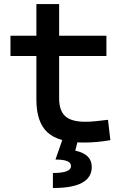

<svg xmlns="http://www.w3.org/2000/svg" viewBox="-20 -694 626 948"><path d="M391.6 9.8Q269 9.8 214.4 -40.5Q159.7 -90.8 159.7 -201.7V-283.2H272V-208.5Q272 -147.9 302 -120.4Q332 -92.8 401.4 -92.8Q425.3 -92.8 452.1 -95.5Q479 -98.1 513.2 -102.5L524.9 -2Q491.2 3.9 459.5 6.8Q427.7 9.8 391.6 9.8ZM159.7 -246.6V-673.8H272V-246.6ZM31.7 -417.5V-517.6H505.4V-417.5ZM241.2 234.4V160.2Q286.1 160.2 308.3 151.6Q330.6 143.1 330.6 126Q330.6 109.4 311.8 101.6Q293 93.8 253.9 93.8L287.6 -2.9L363.8 2.4L351.6 49.8Q392.6 58.6 412.8 78.6Q433.1 98.6 433.1 130.4Q433.1 182.1 385.5 208.3Q337.9 234.4 241.2 234.4Z"/></svg>

Font: Cascadia Mono Medium
Style: Regular
Weight: 500
Monospace: yes
Designer: Aaron Bell
Foundry: Saja Typeworks
Version: Version 2407.024